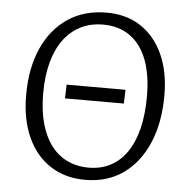

<svg xmlns="http://www.w3.org/2000/svg" viewBox="-52 -767 808 832"><g transform="rotate(5 352.0 -351.0)"><path d="M348 14Q261 14 196.5 -28Q132 -70 97 -147.5Q62 -225 62 -330Q62 -447 100.5 -533.5Q139 -620 210 -668Q281 -716 379 -716Q465 -716 527.5 -675Q590 -634 624.5 -558.5Q659 -483 659 -380Q659 -262 621 -173Q583 -84 513.5 -35Q444 14 348 14ZM359 -40Q412 -40 454 -62Q496 -84 525 -126.5Q554 -169 569 -230Q584 -291 584 -369Q584 -463 559 -528.5Q534 -594 485.5 -628.5Q437 -663 368 -663Q314 -663 271 -641.5Q228 -620 197.5 -579Q167 -538 151 -479Q135 -420 135 -345Q135 -249 161.5 -180.5Q188 -112 238.5 -76Q289 -40 359 -40ZM231 -330 233 -390H489L487 -330Z"/></g></svg>

Font: Literata Light
Style: Italic
Weight: 300
Italic angle: -2°
Designer: Latin by Veronika Burian and Jose Scaglione. Greek by Irene Vlachou. Cyrillic by Vera Evstafieva
Foundry: TypeTogether
Version: Version 3.103;gftools[0.9.29]